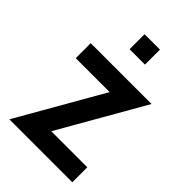

<svg xmlns="http://www.w3.org/2000/svg" viewBox="-210 -775 856 856"><g transform="rotate(45 218.5 -347.0)"><path d="M18.5 0 274 -446 282 -402H35V-496.5H418.5L163 -50.5L152.5 -94.5H415.5V0ZM176.5 -600V-694.5H273.5V-600Z"/></g></svg>

Font: Cabin SemiCondensed SemiBold
Style: Regular
Weight: 600
Width: 4
Designer: Pablo Impallari
Foundry: Pablo Impallari. http://www.impallari.com Igino Marini. http://www.ikern.com
Version: Version 3.001